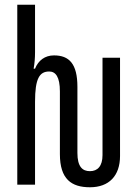

<svg xmlns="http://www.w3.org/2000/svg" viewBox="-20 -780 570 811"><path d="M360 11C440 11 487 -37 487 -121V-536H413V-125C413 -78 392 -57 360 -57C328 -57 307 -76 307 -134V-413C307 -511 272 -546 208 -546C170 -546 142 -525 128 -490H122C126 -511 128 -535 128 -560V-760H53V0H128V-350C128 -449 147 -478 188 -478C215 -478 233 -455 233 -394V-129C233 -23 282 11 360 11Z"/></svg>

Font: Noto Sans Mono Condensed
Style: Regular
Weight: 400
Width: 3
Designer: Monotype Design Team
Foundry: Monotype Imaging Inc.
Version: Version 2.014